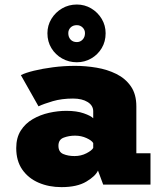

<svg xmlns="http://www.w3.org/2000/svg" viewBox="-20 -796 690 828"><path d="M245 11Q191 11 146.8 -8Q102.5 -27 76.2 -64.5Q50 -102 50 -157.5Q50 -202 69.5 -232.8Q89 -263.5 121.2 -282.2Q153.5 -301 191.5 -309.5Q229.5 -318 266 -318Q311 -318 341.5 -307.2Q372 -296.5 382 -286V-316Q382 -341 358 -356Q334 -371 295 -371Q246.5 -371 208 -359.8Q169.5 -348.5 146 -337.5L70 -472Q89.5 -482 126.2 -491Q163 -500 209.2 -506Q255.5 -512 304 -512Q349.5 -512 396 -504.2Q442.5 -496.5 481.5 -477.2Q520.5 -458 544.2 -424Q568 -390 568 -337V-135H629V0H425L402.5 -60.5Q392 -36.5 352.2 -12.8Q312.5 11 245 11ZM301.5 -123Q329.5 -123 352.8 -135Q376 -147 382 -158V-179Q376 -190 353.2 -200.5Q330.5 -211 303.5 -211Q277.5 -211 254.8 -202.5Q232 -194 232 -167.5Q232 -140.5 252.8 -131.8Q273.5 -123 301.5 -123ZM311.5 -527.5Q276.5 -527.5 247.8 -543.8Q219 -560 201.8 -588.2Q184.5 -616.5 184.5 -652.5Q184.5 -686.5 201.8 -714.8Q219 -743 247.8 -759.8Q276.5 -776.5 311.5 -776.5Q345 -776.5 373.2 -759.8Q401.5 -743 418.5 -714.8Q435.5 -686.5 435.5 -652.5Q435.5 -616.5 418.5 -588.2Q401.5 -560 373.2 -543.8Q345 -527.5 311.5 -527.5ZM311.5 -614.5Q326 -614.5 336.2 -625.2Q346.5 -636 346.5 -653Q346.5 -667.5 336.2 -677.5Q326 -687.5 311.5 -687.5Q294.5 -687.5 284.5 -677.5Q274.5 -667.5 274.5 -653Q274.5 -636 284.5 -625.2Q294.5 -614.5 311.5 -614.5Z"/></svg>

Font: Trispace ExtraBold
Style: Regular
Weight: 800
Designer: Tyler Finck
Foundry: Etcetera Type Company
Version: Version 1.210; ttfautohint (v1.8.3)